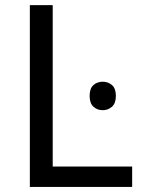

<svg xmlns="http://www.w3.org/2000/svg" viewBox="-20 -734 564 754"><path d="M97.2 0V-713.9H187V-80.1H499V0ZM332 -357.4Q332 -386.7 346.9 -399.9Q361.8 -413.1 383.8 -413.1Q404.3 -413.1 419.7 -399.9Q435.1 -386.7 435.1 -357.4Q435.1 -328.6 419.7 -314.9Q404.3 -301.3 383.8 -301.3Q361.8 -301.3 346.9 -314.9Q332 -328.6 332 -357.4Z"/></svg>

Font: NotoPenekeko
Style: Regular
Weight: 400
Designer: Monotype Design team
Foundry: Monotype Imaging Inc.
Version: Version 1.04